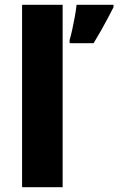

<svg xmlns="http://www.w3.org/2000/svg" viewBox="-20 -780 493 800"><path d="M241 0H72V-760H241ZM453 -750Q441 -727 428.5 -703Q416 -679 401.5 -653.5Q387 -628 370 -600H270V-613Q276 -633 281.5 -659Q287 -685 292 -712Q297 -739 299 -760H453Z"/></svg>

Font: Noto Sans Cham ExtraBold
Style: Regular
Weight: 800
Version: Version 2.002